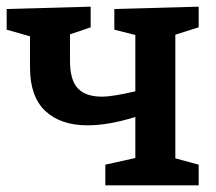

<svg xmlns="http://www.w3.org/2000/svg" viewBox="-20 -556 647 576"><path d="M576 -474 506 -452V-81L576 -62V0H296V-62L386 -82V-205Q305 -180 243 -180Q162 -180 116 -223Q70 -266 70 -354V-447L0 -467V-529L252 -536V-474L190 -453V-373Q190 -316 213.5 -291Q237 -266 286 -266Q317 -266 386 -282V-451L323 -467V-529L576 -536Z"/></svg>

Font: Bitter Pro SemiBold
Style: Regular
Weight: 600
Designer: Sol Matas, and Bitter project Authors
Foundry: Sol Matas
Version: Version 1.010